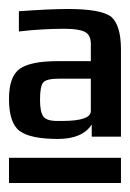

<svg xmlns="http://www.w3.org/2000/svg" viewBox="-22 -680 289 427"><path d="M180 -582Q180 -603 166 -609.5Q152 -616 122 -616Q71 -616 20 -610V-655Q88 -660 129 -660Q202 -660 225 -643Q247 -624 247 -570V-376H182V-403Q161 -371 107 -371Q46 -371 22 -388.5Q-2 -406 -2 -460Q-2 -510 22 -527Q46 -544 106 -544H180ZM67 -458Q67 -432 74 -421.5Q81 -411 105 -411H116Q180 -411 180 -433V-505H109Q81 -505 74 -496.5Q67 -488 67 -458ZM-2 -273V-329H247V-273Z"/></svg>

Font: Gamestation Display
Style: Regular
Weight: 400
Designer: Jonas Hecksher
Foundry: Jonas Hecksher, Playtypeª, e-types AS
Version: Version 1.003